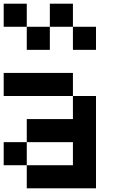

<svg xmlns="http://www.w3.org/2000/svg" viewBox="-20 -1020 665 1040"><path d="M0 -125V-250H125V-125ZM0 -500V-625H375V-500ZM0 -875V-1000H125V-875ZM250 -875V-750H125V-875ZM250 -1000H375V-875H250ZM500 0H125V-125H375V-250H125V-375H375V-500H500ZM500 -875V-750H375V-875Z"/></svg>

Font: Galmuri7 Regular
Style: Regular
Weight: 400
Designer: Lee Minseo (quiple)
Version: Version 2.399;hotconv 1.1.1;makeotfexe 2.6.0 DEVELOPMENT